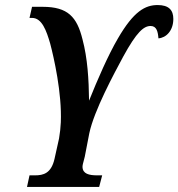

<svg xmlns="http://www.w3.org/2000/svg" viewBox="-20 -741 707 761"><path d="M87 0H373L385 -46H365C333 -46 308 -52 307 -79C307 -86 308 -90 316 -120L334 -213C353 -303 432 -449 468 -516C522 -615 550 -638 577 -638C601 -638 606 -615 608 -589C638 -591 667 -619 667 -666C667 -701 649 -721 605 -721C556 -721 510 -697 447 -588C409 -523 367 -427 333 -342C332 -427 327 -510 307 -585C285 -674 249 -714 149 -714H107L97 -670H107C146 -670 164 -620 179 -568C193 -515 226 -372 221 -256C220 -235 218 -215 214 -192L196 -111C183 -54 152 -46 119 -46H97Z"/></svg>

Font: Noto Serif Condensed Semi
Style: Italic
Weight: 600
Width: 3
Italic angle: -12°
Designer: Monotype Design Team
Foundry: Monotype Imaging Inc.
Version: Version 1.901